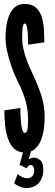

<svg xmlns="http://www.w3.org/2000/svg" viewBox="-20 -763 276 971"><path d="M105 8Q72 8 51.8 -10.8Q31.5 -29.5 20.8 -60.5Q10 -91.5 6 -129.2Q2 -167 2 -205L83 -217Q83 -208.5 83.5 -188.2Q84 -168 86 -145.5Q88 -123 92.5 -107Q97 -91 105 -91Q116.5 -91 119.2 -109Q122 -127 122 -162Q122 -205 110 -250.2Q98 -295.5 67 -357Q52 -387.5 38.5 -425.5Q25 -463.5 16.5 -501.8Q8 -540 8 -571Q8 -599 12 -629Q16 -659 26.2 -684.8Q36.5 -710.5 55.2 -726.8Q74 -743 104 -743Q140 -743 160.2 -725.8Q180.5 -708.5 190 -680Q199.5 -651.5 201.8 -617.2Q204 -583 204 -549L122 -537Q122 -547 121.8 -564.5Q121.5 -582 120 -600.2Q118.5 -618.5 115.2 -631.2Q112 -644 106 -644Q97 -644 94.5 -623.8Q92 -603.5 92 -571Q92 -535 104 -493.2Q116 -451.5 141 -398Q172 -333 189 -280.2Q206 -227.5 206 -172Q206 -146 202.2 -114.8Q198.5 -83.5 187.8 -55.8Q177 -28 157.2 -10Q137.5 8 105 8ZM154 34.5Q168 34.5 183.5 47.2Q199 60 199 95Q199 127.5 186.5 148.2Q174 169 154.8 178.5Q135.5 188 115 188Q97.5 188 79 180.2Q60.5 172.5 52 163L69.5 117Q75.5 123.5 90 131Q104.5 138.5 118.5 138.5Q133 138.5 143 128.5Q153 118.5 153 100Q153 84.5 147.5 78Q142 71.5 136 71.5Q121 71.5 115 88.5L79 70.5L98.5 0H137.5L122 54H119Q121.5 43 131 38.8Q140.5 34.5 154 34.5Z"/></svg>

Font: League Gothic Condensed
Style: Regular
Weight: 400
Width: 3
Designer: The League of Moveable Type
Version: Version 2.001